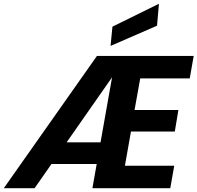

<svg xmlns="http://www.w3.org/2000/svg" viewBox="-44 -996 1045 1016"><path d="M-24 0 469 -700H981L960 -581H698L668 -414H900L881 -300H649L617 -119H878L857 0H445L549 -587L139 0ZM143 -128 227 -243H560L539 -128ZM541 -753 551 -855 797 -976 787 -860Z"/></svg>

Font: DM Sans 20pt Black
Style: Italic
Weight: 900
Italic angle: -10°
Version: Version 4.004;gftools[0.9.30]